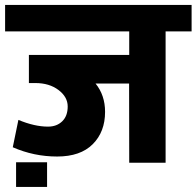

<svg xmlns="http://www.w3.org/2000/svg" viewBox="-35 -651 786 768"><path d="M153.3 -2V96.7H29.3V-2ZM385.3 -203.6Q385.3 -123.5 335.9 -74.2Q286.6 -24.9 193.6 -24.9Q100.6 -24.9 16.1 -62L38.6 -171.4Q103 -144.5 157.2 -144.5Q191.9 -144.5 213.9 -165.8Q235.8 -187 235.8 -225.1Q235.8 -263.2 199 -291Q162.1 -318.8 106.4 -318.8H80.6V-431.2H481.9V-525.4H-14.6V-631.3H731.4V-525.4H627.4V0H481.9L481.4 -316.9H347.2Q385.3 -270 385.3 -203.6Z"/></svg>

Font: Yantramanav Black
Style: Regular
Weight: 900
Version: Version 1.001;PS 1.0;hotconv 1.0.72;makeotf.lib2.5.5900; ttf